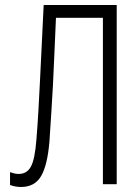

<svg xmlns="http://www.w3.org/2000/svg" viewBox="-20 -734 540 765"><path d="M64 11Q41 11 20 3V-48Q28 -45 36.5 -43Q45 -41 55 -41Q87 -41 103 -70Q119 -99 125 -177Q130 -238 133 -292.5Q136 -347 139 -406Q142 -465 145.5 -539Q149 -613 154 -714H445V0H390V-663H203Q199 -580 196.5 -515.5Q194 -451 191 -395.5Q188 -340 184.5 -285.5Q181 -231 177 -170Q169 -75 143.5 -32Q118 11 64 11Z"/></svg>

Font: Noto Sans Mono ExtraCondensed Light
Style: Regular
Weight: 300
Width: 2
Designer: Monotype Design Team
Foundry: Monotype Imaging Inc.
Version: Version 2.014; ttfautohint (v1.8.4.7-5d5b)